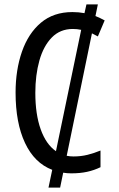

<svg xmlns="http://www.w3.org/2000/svg" viewBox="-20 -780 542 875"><path d="M426 -760 415 -707Q437 -698 457 -687L426 -614Q412 -622 399 -628L284 -70Q299 -67 315 -67Q349 -67 379 -74.5Q409 -82 438 -94V-18Q409 -4 377 3Q345 10 305 10Q286 10 268 7L254 75H201L218 -6Q137 -37 94 -128.5Q51 -220 51 -358Q51 -461 80 -544.5Q109 -628 166.5 -676.5Q224 -725 310 -725Q339 -725 365 -720L374 -760ZM312 -648Q254 -648 216 -609Q178 -570 159.5 -504Q141 -438 141 -357Q141 -259 165.5 -190.5Q190 -122 235 -91L350 -644Q331 -648 312 -648Z"/></svg>

Font: Avrile Sans Condensed
Style: Regular
Weight: 400
Width: 3
Designer: Monotype Design Team
Foundry: Monotype Imaging Inc.
Version: Version 2.001;September 10, 2019;FontCreator 11.5.0.2425 64-